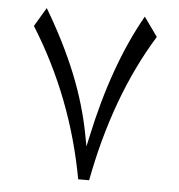

<svg xmlns="http://www.w3.org/2000/svg" viewBox="-49 -689 684 734"><g transform="rotate(5 293.5 -322.0)"><path d="M529.8 -569.3Q381.8 -329.6 319.8 -1H277.8Q221.7 -309.1 58.1 -570.3L101.1 -642.6Q175.3 -518.1 222.4 -401.4Q269.5 -284.7 291.5 -165L298.3 -128.9L306.2 -165Q366.2 -446.8 477.1 -642.1L477.5 -642.6Z"/></g></svg>

Font: Sahel Light FD
Style: Light-FD
Weight: 300
Foundry: Saber Rastikerdar (saber.rastikerdar@gmail.com)
Version: Version 3.3.0